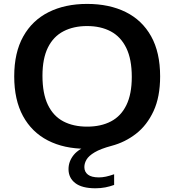

<svg xmlns="http://www.w3.org/2000/svg" viewBox="-20 -770 914 1006"><path d="M480 216.5Q409.5 216.5 374.2 189.2Q339 162 339 116Q339 75.5 366.5 41.5Q394 7.5 463 -16L457 9.5H430.5Q315.5 9.5 231 -34Q146.5 -77.5 100.5 -162Q54.5 -246.5 54.5 -370Q54.5 -494.5 101.8 -579Q149 -663.5 235 -706.5Q321 -749.5 436.5 -749.5Q552.5 -749.5 638.5 -707Q724.5 -664.5 771.8 -580Q819 -495.5 819 -370Q819 -262 784.5 -187.8Q750 -113.5 692.5 -69Q635 -24.5 565 -6Q507 9.5 476 28Q445 46.5 433.5 66Q422 85.5 422 105.5Q422 130.5 440.8 145Q459.5 159.5 498.5 159.5Q516 159.5 534.8 155.5Q553.5 151.5 578 143V199Q556 207 531.8 211.8Q507.5 216.5 480 216.5ZM436.5 -106.5Q509 -106.5 561.5 -134Q614 -161.5 642.2 -219.2Q670.5 -277 670.5 -367Q670.5 -459.5 641.8 -518.5Q613 -577.5 560.5 -605.5Q508 -633.5 436.5 -633.5Q365.5 -633.5 312.8 -606.2Q260 -579 231.2 -521.2Q202.5 -463.5 202.5 -373Q202.5 -279.5 231 -220.5Q259.5 -161.5 312 -134Q364.5 -106.5 436.5 -106.5Z"/></svg>

Font: Encode Sans SC Expanded SemiBold
Style: Regular
Weight: 600
Width: 7
Designer: Multiple Designers
Foundry: Impallari Type
Version: Version 3.002